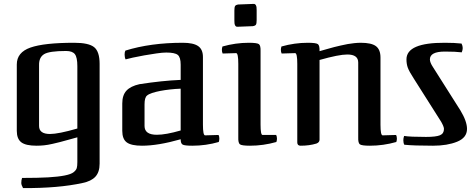

<svg xmlns="http://www.w3.org/2000/svg" viewBox="-20 -733 2438 983"><path d="M98 230Q89 214 89 204Q89 189 93 178Q176 178 227 175Q278 172 311 165.5Q344 159 357 148.5Q370 138 373 127.5Q376 117 376 97V-30Q365 -27 332.5 -18Q300 -9 286.5 -5.5Q273 -2 249 3.5Q225 9 205.5 11Q186 13 167 13Q112 13 89 -4.5Q66 -22 66 -63V-403Q66 -465 136 -489.5Q206 -514 360 -514Q434 -514 462 -491.5Q490 -469 490 -406V105Q490 148 468.5 171.5Q447 195 402 204Q279 231 98 230ZM180 -399V-88Q180 -47 236 -47Q279 -47 376 -75V-394Q376 -439 363.5 -455.5Q351 -472 318 -472Q232 -472 205.5 -455.5Q179 -439 180 -399Z M1100 -6Q1034 13 965 13Q926 13 915.5 7.5Q905 2 905 -20Q789 13 707 13Q652 13 629 -4Q606 -21 606 -63V-203Q606 -246 627.5 -269Q649 -292 694 -302Q752 -311 804.5 -316.5Q857 -322 905 -324V-402Q905 -440 890 -452Q875 -464 831 -464Q812 -464 781 -459.5Q750 -455 718.5 -449.5Q687 -444 660 -438Q633 -432 623 -429Q618 -439 618 -454Q618 -467 622 -474Q751 -514 916 -514Q970 -514 994.5 -497Q1019 -480 1019 -441V-95Q1019 -40 1030 -40L1099 -42Q1103 -35 1103 -23Q1103 -15 1100 -6ZM905 -65V-279Q878 -278 851 -275Q824 -272 800.5 -267.5Q777 -263 759 -257Q741 -251 733 -244Q720 -234 720 -199V-88Q720 -43 783 -43Q829 -43 905 -65Z M1395 -6Q1328 13 1260 13Q1218 13 1208.5 6Q1199 -1 1200 -30V-406Q1200 -461 1189 -461L1120 -459Q1116 -467 1116 -478Q1116 -486 1119 -495Q1186 -514 1254 -514Q1296 -514 1305.5 -507Q1315 -500 1314 -471V-95Q1314 -42 1324 -42H1394Q1398 -34 1398 -23Q1398 -15 1395 -6ZM1180 -628V-679Q1180 -696 1183.5 -702Q1187 -708 1200 -710L1278 -713Q1295 -714 1294 -681V-630Q1294 -613 1290.5 -607Q1287 -601 1274 -599L1196 -596Q1179 -595 1180 -628Z M1616 -426V-18Q1616 -4 1600 2Q1564 13 1519 13Q1502 13 1502 -4V-406Q1502 -461 1491 -461L1422 -459Q1418 -467 1418 -478Q1418 -486 1421 -495Q1488 -514 1556 -514Q1598 -514 1607.5 -507Q1617 -500 1616 -471Q1627 -474 1653 -481.5Q1679 -489 1691 -492Q1703 -495 1724.5 -500Q1746 -505 1760.5 -507.5Q1775 -510 1793 -512Q1811 -514 1827 -514Q1882 -514 1905 -496.5Q1928 -479 1928 -438V-95Q1928 -40 1939 -40L2008 -42Q2012 -34 2012 -23Q2012 -15 2009 -6Q1942 13 1874 13Q1832 13 1822.5 6Q1813 -1 1814 -30V-413Q1814 -454 1758 -454Q1715 -454 1616 -426Z M2050 8Q2045 -1 2045 -15Q2045 -26 2049 -37Q2079 -32 2161 -32Q2212 -32 2232.5 -40.5Q2253 -49 2253 -73Q2253 -84 2239 -109L2099 -330Q2075 -367 2068 -386Q2061 -405 2061 -429Q2061 -515 2258 -514Q2308 -514 2343 -510Q2349 -498 2349 -487Q2349 -477 2344 -465Q2313 -469 2258 -469Q2181 -469 2181 -429Q2181 -413 2197 -389L2337 -168Q2371 -112 2371 -73Q2371 -28 2320.5 -7.5Q2270 13 2197 13Q2098 13 2050 8Z"/></svg>

Font: Federant
Style: Medium
Weight: 500
Designer: Cyreal (www.cyreal.org)
Foundry: Cyreal (www.cyreal.org)
Version: Version 1.010